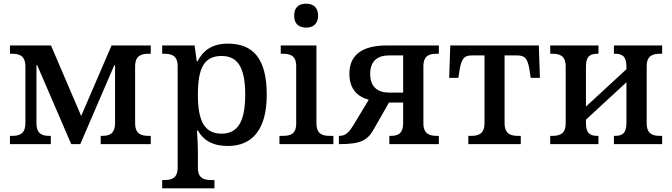

<svg xmlns="http://www.w3.org/2000/svg" viewBox="-20 -783 3651 1043"><path d="M34 0H256V-45H248C211 -45 178 -54 178 -115V-429H182L367 0H416L601 -429H605V-115C605 -54 572 -45 535 -45H527V0H799V-45H788C748 -45 714 -54 714 -115V-421C714 -482 748 -491 788 -491H799V-536H586L421 -153L257 -536H34V-491H45C84 -491 118 -482 118 -421V-115C118 -54 84 -45 45 -45H34Z M861 240H1145V195H1128C1089 195 1055 187 1055 128V40C1055 14 1053 -38 1050 -74H1055C1084 -22 1134 10 1218 10C1349 10 1429 -77 1429 -269C1429 -462 1357 -546 1218 -546C1133 -546 1083 -509 1053 -450H1049L1037 -536H861V-491H872C911 -491 945 -482 945 -424V128C945 186 912 195 872 195H861ZM1184 -57C1088 -57 1055 -130 1055 -269C1055 -412 1088 -479 1184 -479C1274 -479 1312 -412 1312 -269C1312 -126 1274 -57 1184 -57Z M1643 -633C1678 -633 1708 -651 1708 -698C1708 -746 1678 -763 1643 -763C1606 -763 1578 -746 1578 -698C1578 -651 1606 -633 1643 -633ZM1498 0H1791V-45H1772C1732 -45 1699 -54 1699 -115V-536H1505V-491H1516C1555 -491 1589 -482 1589 -424V-111C1589 -53 1555 -45 1516 -45H1498Z M1821 0C1941 0 1976 -20 2011 -82L2093 -226H2170V-114C2170 -55 2139 -45 2103 -45H2095V0H2364V-45H2353C2314 -45 2280 -55 2280 -114V-422C2280 -483 2314 -491 2353 -491H2364V-536H2081C1957 -536 1878 -492 1878 -382C1878 -299 1922 -258 1983 -241L1901 -105C1875 -63 1857 -45 1824 -45H1821ZM2094 -280C2030 -280 1991 -312 1991 -382C1991 -450 2029 -482 2094 -482H2170V-280Z M2524 0H2809V-45H2795C2755 -45 2721 -54 2721 -115V-482H2789C2833 -482 2847 -464 2857 -400L2863 -360H2913L2907 -536H2426L2420 -360H2470L2476 -400C2487 -464 2500 -482 2544 -482H2612V-115C2612 -54 2578 -45 2538 -45H2524Z M2969 0H3231V-45H3226C3191 -45 3163 -54 3163 -114V-133L3383 -336V-114C3383 -54 3355 -45 3320 -45H3315V0H3577V-45H3566C3527 -45 3493 -54 3493 -114V-422C3493 -482 3527 -491 3566 -491H3577V-536H3315V-491H3320C3355 -491 3383 -482 3383 -422V-407L3163 -204V-422C3163 -482 3191 -491 3226 -491H3231V-536H2969V-491H2980C3019 -491 3053 -482 3053 -422V-114C3053 -54 3019 -45 2980 -45H2969Z"/></svg>

Font: Noto Serif Medium
Style: Regular
Weight: 500
Designer: Monotype Design Team
Foundry: Monotype Imaging Inc.
Version: Version 2.013